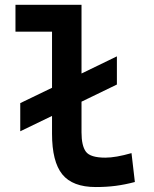

<svg xmlns="http://www.w3.org/2000/svg" viewBox="-20 -752 626 782"><path d="M62.5 -217.3V-332L191.9 -394.5V-623H43V-732.4H312V-452.6L456.1 -522.5V-407.7L312 -337.9V-212.4Q312 -158.7 329.8 -134.3Q347.7 -109.9 409.2 -109.9Q451.2 -109.9 515.6 -128.4L529.3 -10.7Q488.8 0 451.2 4.9Q413.6 9.8 370.1 9.8Q275.4 9.8 233.6 -42Q191.9 -93.8 191.9 -207.5V-279.8Z"/></svg>

Font: Cascadia Mono NF SemiBold
Style: Regular
Weight: 600
Monospace: yes
Designer: Aaron Bell
Foundry: Saja Typeworks
Version: Version 2404.023; ttfautohint (v1.8.4)